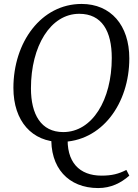

<svg xmlns="http://www.w3.org/2000/svg" viewBox="-20 -705 700 974"><path d="M478 249C543 249 594 223 636 186L621 157C582 177 548 186 495 186C384 186 314 119 324 -20H241C231 147 328 249 478 249ZM287 15C496 15 636 -179 636 -409C636 -577 542 -685 394 -685C189 -685 48 -491 48 -259C48 -90 143 15 287 15ZM301 -35C188 -35 137 -125 137 -257C137 -471 236 -635 382 -635C497 -635 547 -547 547 -411C547 -198 448 -35 301 -35Z"/></svg>

Font: Source Serif 4 Variable
Style: Italic
Weight: 400
Italic angle: -12°
Designer: Frank Grießhammer
Foundry: Adobe Systems Incorporated
Version: Version 4.004;hotconv 1.0.116;makeotfexe 2.5.65601